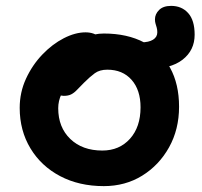

<svg xmlns="http://www.w3.org/2000/svg" viewBox="-20 -621 686 653"><path d="M480 -386Q444 -386 427 -399Q410 -412 410 -431Q410 -455 424 -466Q438 -477 460 -477Q486 -477 500.5 -486Q515 -495 515 -511Q515 -520 513 -527Q511 -534 509 -540.5Q507 -547 507 -555Q507 -573 521 -587Q535 -601 562 -601Q598 -601 620 -576.5Q642 -552 642 -503Q642 -450 601 -418Q560 -386 480 -386ZM333 12Q249 12 184.5 -22Q120 -56 83.5 -116.5Q47 -177 47 -254Q47 -307 68.5 -353.5Q90 -400 124 -435.5Q158 -471 197 -491Q236 -511 271 -511Q286 -511 298.5 -506.5Q311 -502 319 -492Q327 -482 327 -465Q327 -435 314.5 -411.5Q302 -388 263 -373Q238 -360 219 -342Q200 -324 189 -301Q178 -278 178 -253Q178 -188 219 -148.5Q260 -109 328 -109Q386 -109 422 -149Q458 -189 458 -256Q458 -315 427.5 -349.5Q397 -384 345 -384Q319 -384 302.5 -372Q286 -360 266 -340Q251 -325 241.5 -315Q232 -305 222 -300Q212 -295 197 -295Q181 -295 169 -307Q157 -319 157 -352Q157 -379 172 -406.5Q187 -434 212.5 -456.5Q238 -479 269 -493Q300 -507 333 -507Q413 -507 470.5 -476.5Q528 -446 558.5 -390.5Q589 -335 589 -258Q589 -181 555 -120Q521 -59 463.5 -23.5Q406 12 333 12Z"/></svg>

Font: Shantell Sans SemiBold
Style: Regular
Weight: 600
Designer: Stephen Nixon, Anya Danilova, Shantell Martin
Foundry: Arrow Type
Version: Version 1.011;[c5ecc13dd]